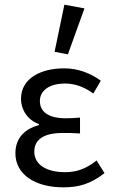

<svg xmlns="http://www.w3.org/2000/svg" viewBox="-20 -791 489 823"><path d="M251 12C319 12 369 -3 428 -49L394 -103C347 -66 307 -53 259 -53C176 -53 127 -87 127 -141C127 -193 168 -221 248 -221C272 -221 295 -221 323 -219V-287C299 -285 282 -284 263 -284C184 -284 151 -314 151 -358C151 -407 198 -433 258 -433C302 -433 342 -418 380 -390L412 -445C367 -478 314 -498 255 -498C156 -498 70 -456 70 -367C70 -322 97 -277 147 -259V-255C92 -240 46 -204 46 -134C46 -43 131 12 251 12ZM271 -558 342 -755 256 -771 214 -569Z"/></svg>

Font: DAIFUKU Sans
Style: Regular
Weight: 400
Designer: Original font ‘Source Han Sans JP’ : Paul D. Hunt
Foundry: Daifuku
Version: Version 1.000